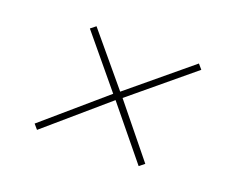

<svg xmlns="http://www.w3.org/2000/svg" viewBox="-66 -552 631 525"><g transform="rotate(20 250.0 -290.0)"><path d="M80 -129 68 -143 242 -293 121 -439 136 -451 258 -305 434 -451 446 -437 270 -291 390 -143 375 -131 254 -279Z"/></g></svg>

Font: DM Sans 20pt Thin
Style: Italic
Weight: 250
Italic angle: -10°
Version: Version 4.004;gftools[0.9.30]